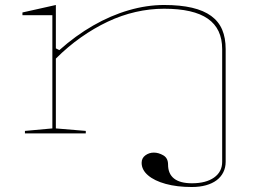

<svg xmlns="http://www.w3.org/2000/svg" viewBox="-20 -535 1095 770"><path d="M885 114Q885 137 875.5 156Q866 175 848.5 188Q831 201 806 208Q781 215 749 215Q690 215 644.5 202.5Q599 190 573.5 168Q548 146 548 118Q548 99 563 88Q578 77 597 77Q616 77 635 88Q654 99 654 125Q654 162 678 181Q702 200 750 200Q806 200 838.5 177Q871 154 871 114V-338Q871 -420 813.5 -460Q756 -500 638 -500Q581 -500 524 -487Q467 -474 412 -448Q357 -422 304.5 -385Q252 -348 204 -300V-20L324 -10V0H80V-10L190 -20V-474H70V-485L204 -515V-341L218 -334Q283 -392 353.5 -432.5Q424 -473 496.5 -494Q569 -515 638 -515Q703 -515 750 -504Q797 -493 827 -471Q857 -449 871 -416Q885 -383 885 -338Z"/></svg>

Font: Kalnia Expanded Thin
Style: Regular
Weight: 250
Width: 7
Designer: Frida Medrano
Foundry: Frida Medrano
Version: Version 1.105